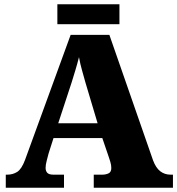

<svg xmlns="http://www.w3.org/2000/svg" viewBox="-20 -877 828 897"><path d="M7 0V-61H14Q40 -61 60.5 -74Q81 -87 97 -130L310 -714H491L695 -128Q708 -93 728.5 -77Q749 -61 777 -61H788V0H418V-61H458Q474 -61 487 -67Q500 -73 500 -92Q500 -106 495.5 -120.5Q491 -135 489 -141L458 -232H230L207 -160Q204 -148 198.5 -127.5Q193 -107 193 -93Q193 -78 201 -69.5Q209 -61 230 -61H279V0ZM252 -301H436L379 -492Q372 -518 363.5 -547.5Q355 -577 349 -610Q341 -578 332 -548.5Q323 -519 315 -493ZM248 -764V-857H538V-764Z"/></svg>

Font: Noto Serif Black
Style: Regular
Weight: 900
Designer: Monotype Design Team
Foundry: Monotype Imaging Inc.
Version: Version 2.014; ttfautohint (v1.8.4.7-5d5b)